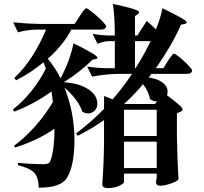

<svg xmlns="http://www.w3.org/2000/svg" viewBox="-20 -873 1040 980"><path d="M530 87C553 87 574 83 591 74C606 67 613 60 613 55V13H780V34C779 37 779 40 778 43C777 48 777 52 776 55C776 68 783 75 798 75C813 75 832 71 854 63C874 56 886 49 891 43C887 -27 884 -101 883 -180V-295L902 -303C913 -308 915 -314 908 -323C899 -335 874 -356 832 -387C839 -406 836 -423 822 -440C806 -459 778 -472 739 -477L753 -496H935C950 -496 958 -501 961 -512C961 -527 881 -599 868 -599C864 -599 857 -591 846 -576C842 -570 839 -565 837 -562L814 -525H776C829 -601 872 -675 904 -747L924 -751C935 -754 936 -760 925 -769C910 -780 871 -801 809 -831C802 -795 791 -759 776 -723C761 -738 745 -752 729 -766L681 -692H669V-791L684 -801C693 -808 692 -814 680 -820C663 -828 622 -839 556 -853C563 -811 566 -757 566 -692H531C501 -693 475 -696 453 -700L478 -649C497 -658 515 -662 532 -663H566V-525H521C484 -526 452 -529 425 -533L450 -482C497 -491 541 -495 582 -496H654C622 -448 589 -405 555 -366L511 -383V-317C463 -268 415 -227 368 -192L377 -180C426 -205 470 -231 511 -260V-144C510 -67 507 4 502 67C502 80 511 87 530 87ZM178 85C252 85 300 69 321 36C347 -6 360 -71 360 -158C360 -252 343 -341 309 -426C356 -385 387 -343 401 -302C423 -291 442 -291 458 -304C473 -315 479 -332 476 -354C473 -378 458 -399 433 -416C402 -437 360 -450 306 -453C365 -491 413 -529 452 -568L470 -572C481 -575 480 -580 469 -589C454 -601 416 -622 355 -652C344 -595 322 -535 289 -473C273 -507 251 -540 224 -573C277 -620 317 -670 344 -722H495C510 -722 519 -727 522 -738C522 -753 433 -831 420 -831C416 -831 408 -822 396 -804C392 -799 389 -794 387 -791L361 -751H180C128 -752 84 -755 47 -759L72 -708C103 -717 134 -721 164 -722H215C172 -619 118 -536 53 -475L62 -463C115 -490 161 -521 202 -555C205 -548 211 -531 214 -523C195 -484 170 -445 140 -408C109 -369 77 -338 46 -315L52 -303C119 -328 183 -363 243 -406C245 -394 247 -376 250 -352C195 -261 129 -187 52 -129L56 -120C131 -143 199 -175 258 -216C258 -139 250 -82 235 -47C231 -39 220 -35 203 -35C165 -35 121 -37 72 -42V-30C115 -19 142 -6 155 9C169 24 177 50 178 85ZM613 -150H780V-15H613ZM613 -313H780V-179H613ZM614 -343C650 -376 682 -410 710 -443C729 -419 741 -394 746 -367C758 -359 770 -355 782 -355L771 -342H617ZM669 -663H749C724 -612 698 -566 672 -525H669Z"/></svg>

Font: AllPunType Bold
Style: Regular
Weight: 700
Version: 1.0